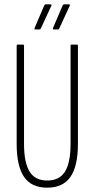

<svg xmlns="http://www.w3.org/2000/svg" viewBox="-20 -861 437 887"><path d="M198 6Q125 6 91 -44Q57 -94 57 -196V-650Q57 -655 61 -655H86Q91 -655 91 -650V-197Q91 -110 116.5 -68.5Q142 -27 198 -27Q255 -27 280.5 -68.5Q306 -110 306 -197V-650Q306 -655 310 -655H335Q340 -655 340 -650V-196Q340 -94 305.5 -44Q271 6 198 6ZM228 -725Q223 -725 225 -732L269 -835Q272 -841 276 -841H299Q301 -841 302.5 -839Q304 -837 302 -834L254 -730Q252 -725 247 -725ZM143 -725Q137 -725 140 -732L184 -835Q187 -841 191 -841H214Q216 -841 217.5 -839Q219 -837 217 -834L169 -730Q167 -725 162 -725Z"/></svg>

Font: Sofia Sans Extra Condensed ExtraLight
Style: Regular
Weight: 250
Designer: Botio Nikoltchev, Ani Petrova
Foundry: lettersoup
Version: Version 4.101